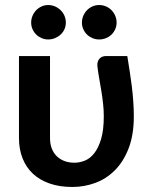

<svg xmlns="http://www.w3.org/2000/svg" viewBox="-20 -736 600 764"><path d="M55.5 0ZM179 -513V-187Q179 -163.5 186 -145.2Q193 -127 205.8 -114.5Q218.5 -102 236.5 -95.2Q254.5 -88.5 276 -88.5Q297 -88.5 318 -97Q339 -105.5 355.5 -126.8Q372 -148 382.5 -183.5Q393 -219 393 -273Q393 -298.5 390.2 -323.2Q387.5 -348 383.5 -372.8Q379.5 -397.5 375 -422.5Q370.5 -447.5 367.5 -473Q366.5 -484 369.5 -491.8Q372.5 -499.5 377.5 -504.2Q382.5 -509 389 -511Q395.5 -513 401.5 -513H486.5Q491.5 -481.5 496.2 -451.8Q501 -422 504.5 -393Q508 -364 510.2 -334.2Q512.5 -304.5 512.5 -273Q512.5 -199.5 492 -146.2Q471.5 -93 437.5 -58.8Q403.5 -24.5 359.2 -8.2Q315 8 268 8Q217 8 177.5 -5.8Q138 -19.5 111 -44.8Q84 -70 69.8 -106Q55.5 -142 55.5 -187V-513ZM242 -646Q242 -632 236.5 -619.8Q231 -607.5 221.2 -598.5Q211.5 -589.5 198.8 -584.2Q186 -579 171.5 -579Q158 -579 145.8 -584.2Q133.5 -589.5 124.2 -598.5Q115 -607.5 109.5 -619.8Q104 -632 104 -646Q104 -660.5 109.5 -673.2Q115 -686 124.2 -695.5Q133.5 -705 145.8 -710.5Q158 -716 171.5 -716Q186 -716 198.8 -710.5Q211.5 -705 221.2 -695.5Q231 -686 236.5 -673.2Q242 -660.5 242 -646ZM444 -646Q444 -632 438.5 -619.8Q433 -607.5 423.8 -598.5Q414.5 -589.5 401.8 -584.2Q389 -579 374.5 -579Q360.5 -579 348 -584.2Q335.5 -589.5 326.2 -598.5Q317 -607.5 311.5 -619.8Q306 -632 306 -646Q306 -660.5 311.5 -673.2Q317 -686 326.2 -695.5Q335.5 -705 348 -710.5Q360.5 -716 374.5 -716Q389 -716 401.8 -710.5Q414.5 -705 423.8 -695.5Q433 -686 438.5 -673.2Q444 -660.5 444 -646Z"/></svg>

Font: Lato
Style: Bold
Weight: 700
Designer: Lukasz Dziedzic
Foundry: tyPoland Lukasz Dziedzic
Version: Version 2.007; 2014-02-27